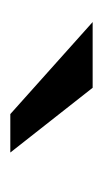

<svg xmlns="http://www.w3.org/2000/svg" viewBox="68 -861 202 378"><g transform="rotate(90 169.0 -672.0)"><path d="M280.3 -591.3H204.6L23.4 -753.4H152.8Z"/></g></svg>

Font: Ufes Sans
Style: Regular
Weight: 400
Designer: Ricardo Esteves, Filipe Motta, Cassio Ferreira, Ana Quintelato & Breno Mello
Foundry: ProDesignUfes - Ricardo Esteves, Filipe Motta, Cassio Ferreira, Ana Quintelato & Breno Mello (This is a derivative work,
Version: Version 2.0